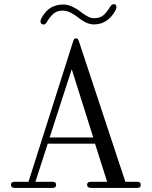

<svg xmlns="http://www.w3.org/2000/svg" viewBox="-20 -917 740 937"><path d="M286.1 -865.2Q259.8 -865.2 242.7 -851.6Q225.6 -837.9 207 -807.1Q199.2 -793.9 187 -798.3Q175.3 -802.7 178.2 -817.4Q179.2 -822.8 182.1 -828.1Q202.6 -864.7 227.8 -879.4Q252.9 -894 286.1 -895Q308.6 -895.5 331.3 -885.3Q354 -875 369.6 -862.3Q385.3 -849.6 403.8 -838.9Q422.4 -828.1 438 -828.1Q465.3 -828.1 481.7 -840.3Q498 -852.5 518.1 -884.8Q525.4 -896 534.7 -896.7Q543.9 -897.5 547.1 -889.4Q550.3 -881.3 544.9 -869.1Q507.8 -797.9 438 -797.9Q418 -797.9 397.2 -808.3Q376.5 -818.8 361.3 -831.5Q346.2 -844.2 325.9 -854.7Q305.7 -865.2 286.1 -865.2ZM33.2 -15.1Q33.2 -29.8 50.8 -29.8H119.1L335.9 -711.9Q338.9 -722.2 342 -726.1Q345.2 -730 351.1 -730Q356.9 -730 360.1 -726.1Q363.3 -722.2 366.2 -711.9L591.8 -29.8H649.9Q667 -29.8 667 -15.1Q667 0 649.9 0H422.9Q414.6 0 409.7 -4.2Q404.8 -8.3 404.8 -15.1Q404.8 -29.8 422.9 -29.8H502.9L443.8 -215.8H212.9L152.8 -29.8H236.8Q253.9 -29.8 253.9 -15.1Q253.9 0 236.8 0H50.8Q42.5 0 37.8 -4.2Q33.2 -8.3 33.2 -15.1ZM222.2 -246.1H435.1L330.1 -579.1Z"/></svg>

Font: Director Light
Style: Regular
Weight: 100
Designer: Ange Degheest & May Jolivet & Justine Herbel
Foundry: Velvetyne Type Foundry
Version: Version 1.000;FEAKit 1.0